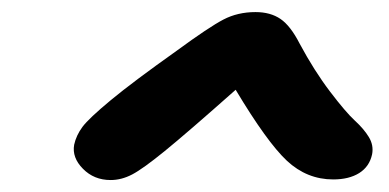

<svg xmlns="http://www.w3.org/2000/svg" viewBox="-20 -738 650 321"><path d="M537.1 -438Q493.2 -438 459.7 -469.2Q426.3 -500.5 374 -587.9Q292.5 -515.6 255.6 -485.6Q218.8 -455.6 200.9 -446.3Q183.1 -437 165 -437Q137.2 -437 118.7 -455.8Q100.1 -474.6 104 -496.1Q107.4 -511.7 117.9 -525.9Q128.4 -540 165.3 -570.6Q202.1 -601.1 274.9 -652.8Q329.6 -692.9 353.5 -705.3Q377.4 -717.8 407.2 -717.8Q432.1 -717.8 449 -706.3Q465.8 -694.8 481 -665Q505.4 -619.6 531.7 -585Q558.1 -550.3 573.2 -536.4Q588.4 -522.5 596.7 -508.8Q605 -495.1 602.1 -480Q597.7 -459.5 580.6 -448.7Q563.5 -438 537.1 -438Z"/></svg>

Font: Shantell Sans Bouncy
Style: Italic
Weight: 600
Italic angle: -11.31°
Designer: Stephen Nixon, Anya Danilova, Shantell Martin
Foundry: Arrow Type
Version: Version 1.006;[9816181b4]